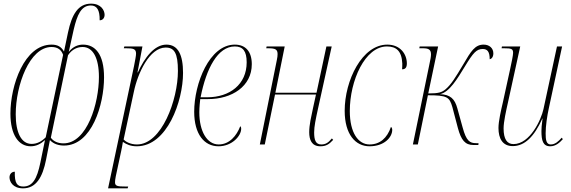

<svg xmlns="http://www.w3.org/2000/svg" viewBox="-20 -790 3121 1050"><path d="M106 240C177 240 213 180 232 83L253 -24C273 -2 302 6 330 6C482 6 549 -218 549 -367C549 -496 499 -546 434 -546C409 -546 380 -537 356 -506L383 -628C402 -709 424 -760 477 -760C510 -760 526 -735 525 -679C542 -679 552 -692 552 -709C552 -733 533 -770 478 -770C408 -770 373 -712 352 -613L330 -508C315 -535 294 -546 262 -546C113 -546 37 -323 37 -169C37 -52 82 10 148 10C178 10 203 -3 226 -24L201 98C182 191 157 230 107 230C74 230 59 212 61 149C44 149 32 162 32 180C32 203 50 240 106 240ZM153 -3C96 -3 66 -65 66 -165C66 -323 141 -533 262 -533C297 -533 316 -516 325 -490L230 -39C208 -17 183 -3 153 -3ZM327 -6C297 -6 272 -17 258 -37L352 -488C375 -522 405 -533 432 -533C488 -533 521 -473 521 -369C521 -227 457 -6 327 -6Z M713 -429 571 240H678L681 230H665C624 230 609 228 609 207C609 200 610 190 613 175L643 35C647 19 648 8 652 -14C672 0 695 10 728 10C894 10 981 -237 981 -391C981 -490 954 -546 890 -546C825 -546 771 -476 734 -394H732L759 -536H660L657 -526H670C708 -526 724 -523 724 -497C724 -484 719 -461 713 -429ZM729 0C692 0 666 -16 656 -27L712 -288C733 -390 798 -530 886 -530C933 -530 953 -500 953 -402C953 -244 864 0 729 0Z M1175 10C1248 10 1299 -46 1299 -86C1299 -94 1296 -98 1294 -100C1274 -47 1234 0 1176 0C1112 0 1070 -72 1070 -176C1070 -204 1074 -240 1075 -248H1117C1249 -248 1357 -318 1357 -439C1357 -507 1324 -546 1264 -546C1125 -546 1042 -333 1042 -179C1042 -56 1097 10 1175 10ZM1113 -258H1077C1108 -416 1171 -536 1264 -536C1308 -536 1329 -511 1329 -449C1329 -329 1237 -258 1113 -258Z M1732 10C1763 10 1780 -1 1802 -25L1795 -33C1775 -9 1760 0 1737 0C1706 0 1698 -25 1698 -66C1698 -98 1706 -136 1720 -200L1794 -536H1765L1711 -283H1486L1537 -536H1438L1436 -526H1448C1487 -526 1498 -519 1498 -494C1498 -486 1497 -475 1494 -462L1401 0H1428L1484 -273H1708L1692 -200C1682 -152 1671 -108 1671 -67C1671 -26 1684 10 1732 10Z M2001 10C2080 10 2125 -38 2125 -80C2125 -89 2121 -94 2118 -96C2097 -34 2057 0 2001 0C1939 0 1893 -64 1893 -183C1893 -349 1976 -536 2096 -536C2147 -536 2177 -511 2180 -443C2180 -433 2180 -422 2179 -411C2195 -411 2205 -419 2205 -443C2205 -493 2170 -546 2098 -546C1960 -546 1865 -350 1865 -184C1865 -55 1924 10 2001 10Z M2569 3H2596L2597 -7H2584C2549 -7 2530 -19 2510 -93L2481 -198C2467 -249 2443 -273 2386 -275C2438 -286 2481 -359 2522 -426C2568 -502 2586 -522 2620 -522C2645 -522 2658 -508 2658 -466C2666 -467 2678 -476 2678 -498C2678 -526 2657 -546 2625 -546C2578 -546 2556 -511 2513 -437C2470 -365 2448 -329 2417 -302C2396 -285 2380 -279 2322 -279L2376 -536H2275L2273 -526H2292C2321 -526 2337 -521 2337 -493C2337 -481 2334 -464 2329 -442L2238 0H2265L2320 -269C2425 -269 2438 -260 2454 -204L2484 -90C2502 -23 2524 3 2569 3Z M2989 10C3019 10 3041 -10 3058 -29L3052 -37C3034 -17 3016 0 2992 0C2967 0 2964 -26 2964 -61C2964 -101 2972 -156 2982 -201L3054 -536H3026L2952 -193C2940 -137 2879 -2 2788 -2C2753 -2 2734 -29 2734 -88C2734 -123 2748 -186 2758 -230L2825 -536H2725L2723 -526H2738C2776 -526 2786 -523 2786 -501C2786 -487 2777 -446 2770 -413L2730 -230C2720 -187 2706 -127 2706 -90C2706 -33 2728 9 2784 9C2849 9 2902 -43 2946 -142H2947C2942 -104 2941 -87 2941 -73C2941 -22 2949 10 2989 10Z"/></svg>

Font: Noto Serif Display Condensed Thin
Style: Italic
Weight: 100
Width: 3
Italic angle: -12°
Designer: Monotype Design Team
Foundry: Monotype Imaging Inc.
Version: Version 2.009